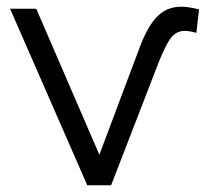

<svg xmlns="http://www.w3.org/2000/svg" viewBox="-20 -552 616 572"><path d="M520 -532Q541 -532 573 -524L565 -454Q545 -460 530 -460Q506 -460 490 -440Q474 -420 453 -367L311 0H240L10 -526H88L276 -91L397 -413Q421 -476 449.5 -504Q478 -532 520 -532Z"/></svg>

Font: APTA Sans Regular
Style: Regular
Weight: 400
Version: Version 7.200